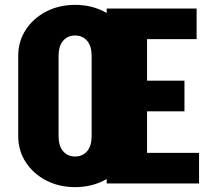

<svg xmlns="http://www.w3.org/2000/svg" viewBox="-20 -755 879 790"><path d="M357 -194V-527H523V-194ZM55 -194V-527H221V-194ZM523 -525H357Q357 -565 338.5 -587Q320 -609 288 -609V-735Q355 -735 408 -707.5Q461 -680 492 -632.5Q523 -585 523 -525ZM55 -525Q55 -585 86 -632.5Q117 -680 170 -707.5Q223 -735 290 -735V-609Q258 -609 239.5 -587Q221 -565 221 -525ZM523 -195Q523 -135 492 -87.5Q461 -40 408 -12.5Q355 15 288 15V-111Q320 -111 338.5 -133Q357 -155 357 -195ZM55 -195H221Q221 -155 239.5 -133Q258 -111 290 -111V15Q223 15 170 -12.5Q117 -40 86 -87.5Q55 -135 55 -195ZM545 0V-126H799V0ZM545 -297V-423H739V-297ZM419 -720H585V0H419ZM555 -720H789V-594H555Z"/></svg>

Font: Akshar Light
Style: Regular
Weight: 300
Designer: Tall Chai
Foundry: Tall Chai
Version: Version 1.100